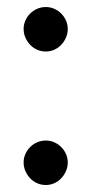

<svg xmlns="http://www.w3.org/2000/svg" viewBox="-20 -527 296 552"><path d="M47.9 -443.8Q47.9 -456.5 53 -468Q58.1 -479.5 66.7 -488Q75.2 -496.6 86.9 -501.7Q98.6 -506.8 111.8 -506.8Q124.5 -506.8 136 -501.7Q147.5 -496.6 156 -488Q164.6 -479.5 169.7 -468Q174.8 -456.5 174.8 -443.8Q174.8 -430.7 169.7 -418.9Q164.6 -407.2 156 -398.2Q147.5 -389.2 136 -384Q124.5 -378.9 111.8 -378.9Q98.6 -378.9 86.9 -384Q75.2 -389.2 66.7 -398.2Q58.1 -407.2 53 -418.9Q47.9 -430.7 47.9 -443.8ZM47.9 -60.1Q47.9 -72.8 53 -84.2Q58.1 -95.7 66.7 -104.2Q75.2 -112.8 86.9 -117.9Q98.6 -123 111.8 -123Q124.5 -123 136 -117.9Q147.5 -112.8 156 -104.2Q164.6 -95.7 169.7 -84.2Q174.8 -72.8 174.8 -60.1Q174.8 -46.9 169.7 -35.2Q164.6 -23.4 156 -14.4Q147.5 -5.4 136 -0.2Q124.5 4.9 111.8 4.9Q98.6 4.9 86.9 -0.2Q75.2 -5.4 66.7 -14.4Q58.1 -23.4 53 -35.2Q47.9 -46.9 47.9 -60.1Z"/></svg>

Font: Twentytwelve Slab
Style: TwentytwelveSlab
Weight: 400
Designer: Domenico Catapano
Version: Version 1.00 2012